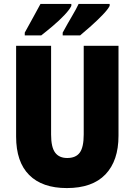

<svg xmlns="http://www.w3.org/2000/svg" viewBox="-20 -947 684 977"><path d="M583 -256Q583 -129 516.5 -59.5Q450 10 320 10Q195 10 128.5 -56.5Q62 -123 62 -252V-714H240V-262Q240 -198 260.5 -170.5Q281 -143 322 -143Q366 -143 386 -170.5Q406 -198 406 -263V-714H583ZM538 -917Q529 -899 502 -871Q475 -843 443.5 -815Q412 -787 388 -767H299V-781Q324 -827 346.5 -865Q369 -903 380 -927H538ZM343 -917Q334 -898 308 -870.5Q282 -843 249.5 -815.5Q217 -788 190 -767H106V-781Q131 -827 152.5 -865.5Q174 -904 186 -927H343Z"/></svg>

Font: Noto Sans Bengali Condensed Black
Style: Regular
Weight: 900
Width: 3
Designer: Joana Ranito - Universal Thirst; Jelle Bosma - Monotype Design Team
Foundry: Universal Thirst ehf.
Version: Version 3.000; ttfautohint (v1.8.4.7-5d5b)